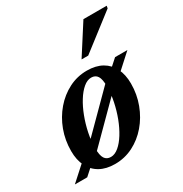

<svg xmlns="http://www.w3.org/2000/svg" viewBox="-193 -801 893 936"><g transform="rotate(-30 253.0 -332.5)"><path d="M295 -451.5Q345 -451.5 379.8 -431.8Q414.5 -412 432.5 -375.8Q450.5 -339.5 450.5 -289.5Q450.5 -229 430 -174.5Q409.5 -120 373.5 -78Q337.5 -36 290 -12Q242.5 12 188 12Q138.5 12 103.8 -7.5Q69 -27 51 -63.5Q33 -100 33 -149.5Q33 -210.5 53.2 -264.8Q73.5 -319 109.5 -361Q145.5 -403 193 -427.2Q240.5 -451.5 295 -451.5ZM187.5 -28Q209.5 -28 231.8 -46.5Q254 -65 273.8 -96.8Q293.5 -128.5 308.8 -168.5Q324 -208.5 333 -251.8Q342 -295 342 -336Q342 -376.5 330.8 -394Q319.5 -411.5 296 -411.5Q274 -411.5 251.8 -392.8Q229.5 -374 209.8 -342.2Q190 -310.5 174.8 -270.5Q159.5 -230.5 150.5 -187.2Q141.5 -144 141.5 -103Q141.5 -63 152.8 -45.5Q164 -28 187.5 -28ZM447.5 -439.5H517L413 -345L378.5 -324.5L128.5 -74L95.5 -52.5L37 0H-32.5L70.5 -93L104 -113L356 -365.5L389.5 -387.5ZM300.5 -511.5 406.5 -677H537.5L535 -663.5L338 -511.5Z"/></g></svg>

Font: Newsreader 24pt SemiBold
Style: Italic
Weight: 600
Italic angle: -17°
Designer: Hugues Gentile
Foundry: Production Type
Version: Version 1.003